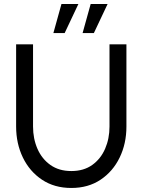

<svg xmlns="http://www.w3.org/2000/svg" viewBox="-20 -920 708 953"><path d="M334 13Q250 13 188.5 -28Q127 -69 93.5 -138.2Q60 -207.5 60 -292V-700H144V-292Q144 -231.5 166 -181.2Q188 -131 230.5 -101Q273 -71 334 -71Q395.5 -71 437.8 -101.2Q480 -131.5 501.8 -181.8Q523.5 -232 523.5 -292V-700H607.5V-292Q607.5 -207.5 574 -138.2Q540.5 -69 479.2 -28Q418 13 334 13ZM390 -756 430 -900H514L446 -756ZM245 -756 285 -900H369L301 -756Z"/></svg>

Font: Urbanist Medium
Style: Regular
Weight: 500
Designer: Corey Hu
Foundry: Corey Hu
Version: Version 1.321; ttfautohint (v1.8.4.7-5d5b)